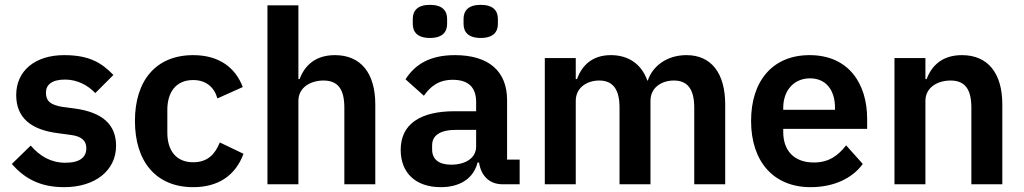

<svg xmlns="http://www.w3.org/2000/svg" viewBox="-20 -762 4233 794"><path d="M245 12C375 12 460 -58 460 -159C460 -246 405 -297 291 -313L238 -320C189 -328 170 -344 170 -379C170 -411 194 -433 249 -433C300 -433 344 -409 374 -377L449 -452C399 -504 347 -534 245 -534C126 -534 47 -470 47 -369C47 -274 109 -225 221 -211L273 -204C319 -198 337 -179 337 -149C337 -112 311 -89 250 -89C191 -89 145 -116 107 -160L29 -84C81 -24 146 12 245 12Z M779 12C880 12 953 -34 987 -126L889 -173C870 -126 840 -91 779 -91C708 -91 672 -140 672 -213V-308C672 -381 708 -431 779 -431C834 -431 867 -399 879 -355L984 -402C953 -484 884 -534 779 -534C625 -534 538 -429 538 -262C538 -94 625 12 779 12Z M1086 0H1214V-345C1214 -401 1265 -429 1318 -429C1379 -429 1404 -391 1404 -317V0H1532V-330C1532 -460 1472 -534 1365 -534C1284 -534 1240 -491 1219 -435H1214V-740H1086Z M1758 -605C1810 -605 1829 -630 1829 -663V-684C1829 -717 1810 -742 1758 -742C1706 -742 1687 -717 1687 -684V-663C1687 -630 1706 -605 1758 -605ZM1968 -605C2020 -605 2039 -630 2039 -663V-684C2039 -717 2020 -742 1968 -742C1916 -742 1897 -717 1897 -684V-663C1897 -630 1916 -605 1968 -605ZM1803 12C1881 12 1938 -23 1955 -90H1961C1969 -36 2003 0 2058 0H2129V-102H2077V-348C2077 -467 2002 -534 1861 -534C1756 -534 1695 -494 1657 -434L1733 -366C1758 -402 1792 -432 1852 -432C1920 -432 1949 -398 1949 -340V-302H1860C1718 -302 1637 -249 1637 -142C1637 -49 1697 12 1803 12ZM1846 -81C1796 -81 1767 -102 1767 -144V-161C1767 -202 1800 -225 1867 -225H1949V-156C1949 -107 1903 -81 1846 -81Z M2361 0V-345C2361 -401 2409 -429 2458 -429C2515 -429 2542 -392 2542 -317V0H2670V-345C2670 -401 2717 -429 2767 -429C2824 -429 2851 -392 2851 -317V0H2979V-330C2979 -460 2921 -534 2819 -534C2736 -534 2678 -487 2659 -429H2657C2632 -499 2577 -534 2506 -534C2428 -534 2386 -490 2366 -435H2361V-522H2233V0Z M3332 12C3429 12 3505 -25 3548 -84L3479 -161C3447 -120 3409 -90 3346 -90C3262 -90 3219 -141 3219 -216V-229H3566V-271C3566 -414 3491 -534 3328 -534C3175 -534 3086 -427 3086 -262C3086 -95 3178 12 3332 12ZM3330 -438C3396 -438 3433 -389 3433 -317V-308H3219V-316C3219 -388 3263 -438 3330 -438Z M3807 0V-345C3807 -401 3858 -429 3911 -429C3972 -429 3997 -391 3997 -317V0H4125V-330C4125 -460 4065 -534 3958 -534C3877 -534 3833 -491 3812 -435H3807V-522H3679V0Z"/></svg>

Font: IBM Plex Devanagari Medium
Style: Regular
Weight: 600
Designer: Mike Abbink, Paul van der Laan, Pieter van Rosmalen, Erin McLaughlin
Foundry: Bold Monday
Version: Version 1.0